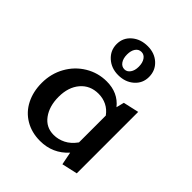

<svg xmlns="http://www.w3.org/2000/svg" viewBox="-195 -801 926 926"><g transform="rotate(45 267.5 -338.0)"><path d="M161 -586Q161 -629 193.5 -657Q226 -685 275 -685Q322 -685 353 -656.5Q384 -628 384 -584Q384 -541 352 -513Q320 -485 272 -485Q225 -485 193 -514Q161 -543 161 -586ZM232 -586Q232 -559 243.5 -542.5Q255 -526 274 -526Q291 -526 302.5 -542Q314 -558 314 -584Q314 -611 302.5 -627.5Q291 -644 273 -644Q254 -644 243 -628Q232 -612 232 -586ZM466 -428V-9L386 9L373 -57Q316 6 230 6Q173 6 129 -20Q85 -46 61.5 -92.5Q38 -139 38 -198Q38 -261 67 -313Q96 -365 146 -395Q196 -425 255 -425Q332 -425 376 -370L386 -410ZM368 -122V-305Q350 -330 324.5 -342.5Q299 -355 269 -355Q212 -355 177.5 -314.5Q143 -274 143 -208Q143 -144 173.5 -102.5Q204 -61 256 -61Q287 -61 316 -75.5Q345 -90 368 -122Z"/></g></svg>

Font: Ysabeau Infant Semibold
Style: Regular
Weight: 600
Designer: Christian Thalmann (Catharsis Fonts)
Version: Version 0.003